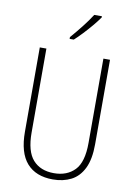

<svg xmlns="http://www.w3.org/2000/svg" viewBox="-102 -1065 764 1088"><g transform="rotate(10 280.0 -520.5)"><path d="M482 -279Q482 -193 456.5 -140.5Q431 -88 385.5 -64.5Q340 -41 280 -41Q182 -41 130 -100Q78 -159 78 -280V-765H116V-282Q116 -174 159 -125.5Q202 -77 280 -77Q355 -77 399.5 -123Q444 -169 444 -280V-765H482ZM394 -993Q378 -970 354.5 -942Q331 -914 306 -887.5Q281 -861 260 -842H236V-852Q268 -889 297.5 -926.5Q327 -964 350 -1000H394Z"/></g></svg>

Font: Noto Sans Tamil UI Condensed ExtraLight
Style: Regular
Weight: 200
Width: 3
Designer: Jelle Bosma - Monotype Design Team
Foundry: Monotype Imaging Inc.
Version: Version 2.004; ttfautohint (v1.8.4.7-5d5b)